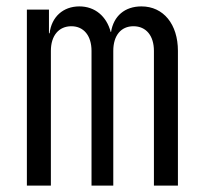

<svg xmlns="http://www.w3.org/2000/svg" viewBox="-20 -580 640 600"><path d="M64 0H139V-421C139 -469 164 -498 203 -498C242 -498 266 -468 266 -421V0H334V-421C334 -469 358 -498 397 -498C437 -498 461 -468 461 -421V0H536V-421C536 -504 491 -560 422 -560C370 -560 335 -530 327 -480H326C313 -529 277 -560 228 -560C177 -560 141 -527 135 -476H133V-550H64Z"/></svg>

Font: JetBrains Mono Light
Style: Regular
Weight: 336
Monospace: yes
Designer: Philipp Nurullin, Konstantin Bulenkov
Foundry: JetBrains
Version: Version 2.305